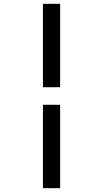

<svg xmlns="http://www.w3.org/2000/svg" viewBox="-20 -843 540 1006"><path d="M205 -386V-823H295V-386ZM205 143V-294H295V143Z"/></svg>

Font: Iosevka Term Medium
Style: Regular
Weight: 500
Monospace: yes
Designer: Belleve Invis
Foundry: Belleve Invis
Version: Version 26.3.1